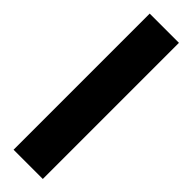

<svg xmlns="http://www.w3.org/2000/svg" viewBox="8 -149 485 485"><g transform="rotate(-45 251.0 94.0)"><path d="M7.8 146.5V42H494.1V146.5Z"/></g></svg>

Font: Reddit Sans Black
Style: Regular
Weight: 900
Version: Version 1.014